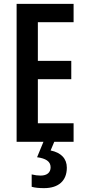

<svg xmlns="http://www.w3.org/2000/svg" viewBox="-20 -734 443 994"><path d="M242 132C242 158 225 175 190 175C176 175 160 173 144 169V233C161 238 183 240 208 240C283 240 326 202 326 134C326 87 296 56 242 45L261 0H361V-96H176V-324H349V-419H176V-619H361V-714H66V0H205L172 80C216 86 242 101 242 132Z"/></svg>

Font: Noto Sans Display Condensed Medium
Style: Regular
Weight: 500
Width: 3
Designer: Monotype Design Team
Foundry: Monotype Imaging Inc.
Version: Version 1.900